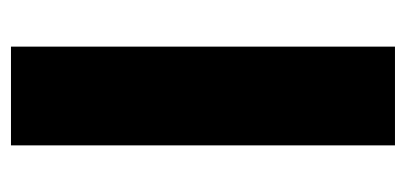

<svg xmlns="http://www.w3.org/2000/svg" viewBox="-215 -525 740 350"><g transform="rotate(-90 155.0 -350.0)"><path d="M245 0H65V-700H245Z"/></g></svg>

Font: Tilda Sans Black
Style: Regular
Weight: 900
Designer: ParaType Ltd
Foundry: ParaType Ltd
Version: Version 1.009